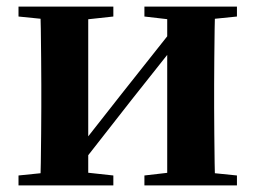

<svg xmlns="http://www.w3.org/2000/svg" viewBox="-20 -561 774 581"><path d="M36 0V-30L144 -41H222L323 -30V0ZM417 0V-30L512 -41H589L697 -30V0ZM101 0Q103 -26 103.5 -68Q104 -110 104.5 -156Q105 -202 105 -236V-305Q105 -339 104.5 -385Q104 -431 103.5 -473.5Q103 -516 101 -541H247V0ZM217 -53 165 -81H194L348 -277L516 -489L567 -463H540L379 -260ZM486 0V-541H631Q630 -516 629.5 -473.5Q629 -431 628.5 -385Q628 -339 628 -305V-236Q628 -202 628.5 -156Q629 -110 629.5 -68Q630 -26 631 0ZM36 -511V-541H323V-511L222 -500H145ZM417 -511V-541H697V-511L589 -500H512Z"/></svg>

Font: Noto Serif JP ExtraBold
Style: Regular
Weight: 800
Designer: Ryoko NISHIZUKA 西塚涼子 (kana & ideographs); Frank Grießhammer (Latin, Greek & Cyrillic); Wenlong ZHANG 张文龙 (bopomofo); San
Foundry: Adobe
Version: Version 2.003-H1;hotconv 1.1.1;makeotfexe 2.6.0